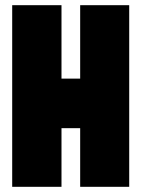

<svg xmlns="http://www.w3.org/2000/svg" viewBox="-20 -720 545 740"><path d="M27 0V-700H217V-417H289V-700H478V0H289V-226H217V0Z"/></svg>

Font: Georama Condensed Black
Style: Regular
Weight: 900
Width: 3
Designer: Jean-Baptiste Levee
Foundry: Production Type
Version: Version 1.000